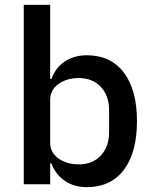

<svg xmlns="http://www.w3.org/2000/svg" viewBox="-20 -760 632 792"><path d="M78 -740H187V-434H192Q209 -481 247.5 -506.5Q286 -532 338 -532Q437 -532 491 -460.5Q545 -389 545 -260Q545 -131 491 -59.5Q437 12 338 12Q286 12 247.5 -14Q209 -40 192 -86H187V0H78ZM305 -82Q362 -82 396 -118.5Q430 -155 430 -215V-305Q430 -365 396 -401.5Q362 -438 305 -438Q255 -438 221 -413.5Q187 -389 187 -349V-171Q187 -131 221 -106.5Q255 -82 305 -82Z"/></svg>

Font: IBM Plex Sans Devanagari Medium
Style: Regular
Weight: 500
Designer: Mike Abbink, Paul van der Laan, Pieter van Rosmalen, Erin McLaughlin
Foundry: Bold Monday
Version: Version 1.1